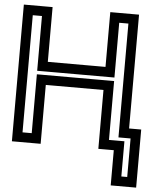

<svg xmlns="http://www.w3.org/2000/svg" viewBox="-59 -723 791 978"><g transform="rotate(5 337.0 -234.5)"><path d="M674 180V-67V-92H649H612V-649V-674H587H490H465V-649V-394H170V-649V-674H145H48H23V-649V0V25H48H145H170V0V-276H465V0V25H490H544V180V205H569H649H674V180ZM624 155H594V0V-25H569H515V-301V-326H490H145H120V-301V-25H73V-624H120V-369V-344H145H490H515V-369V-624H562V-67V-42H587H624V155Z"/></g></svg>

Font: Gamestation DisplayOutline
Style: Regular
Weight: 400
Designer: Jonas Hecksher
Foundry: Jonas Hecksher, Playtypeª, e-types AS
Version: Version 1.003